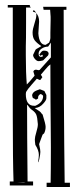

<svg xmlns="http://www.w3.org/2000/svg" viewBox="-20 -735 312 766"><path d="M81 -5Q78 -6 72 -6Q69 -6 61.5 -5.5Q54 -5 50 -5ZM114 -695Q122 -690 123 -683Q118 -688 111 -688ZM140 -118Q137 -97 133 -87L132 -90Q135 -106 135 -117Q135 -135 121 -157Q119 -171 119 -179Q119 -188 125 -208Q131 -228 131 -238V-240Q129 -268 124.5 -278Q120 -288 107 -297Q100 -301 89 -317L88 -316Q88 -205 90 -11H112V5H19V-11H34Q31 -95 31 -268V-705H11V-715H99V-710Q104 -705 102 -705H84V-644Q84 -573 83 -550V-515Q83 -442 87 -398Q96 -406 118 -433L113 -450Q116 -457 124 -457L134 -455L138 -456L183 -506V-565L172 -549Q158 -549 146 -541Q134 -533 134 -521Q134 -508 144 -508Q146 -508 152 -511L148 -517L142 -512L137 -517Q138 -518 139.5 -520.5Q141 -523 142.5 -525Q144 -527 146 -529Q148 -531 150 -532Q152 -533 155 -533Q174 -533 174 -520L172 -514L152 -494Q140 -491 134 -491Q127 -491 119.5 -499.5Q112 -508 112 -516L122 -537Q125 -540 133 -544Q141 -548 145 -551Q127 -563 118.5 -574Q110 -585 110 -605Q110 -618 117.5 -641Q125 -664 125 -673Q125 -680 124 -683Q136 -671 136 -649L133 -602Q136 -556 162 -556L176 -565Q181 -577 181 -583V-604L182 -656V-668Q182 -670 180 -696H154L152 -708H245V-696H234Q234 -305 238 -6H259V11H166V-6H182Q183 -51 183 -148Q183 -170 182.5 -212.5Q182 -255 181.5 -333.5Q181 -412 181 -478Q172 -472 159.5 -456.5Q147 -441 143 -437L149 -427L141 -416H138L127 -421Q122 -415 106 -397Q90 -379 84 -368L83 -360Q83 -313 116 -313H121Q152 -326 152 -352Q151 -356 143 -360Q138 -359 134.5 -354Q131 -349 132 -344V-342L123 -337L119 -341H116L110 -346L108 -356Q109 -359 110.5 -362Q112 -365 114.5 -367Q117 -369 118 -370Q119 -371 122.5 -372.5Q126 -374 127 -374.5Q128 -375 132.5 -376.5Q137 -378 139 -379L157 -372L165 -356V-343Q165 -335 152 -321Q138 -305 119 -304Q122 -301 128 -297.5Q134 -294 138.5 -290.5Q143 -287 146 -282L150 -278Q162 -240 162 -229Q162 -215 156 -203L150 -198Q147 -191 142.5 -178Q138 -165 136 -160L140 -140Q142 -129 140 -118Z"/></svg>

Font: Bukvitsa
Style: Regular
Weight: 500
Foundry: Ponomar Technologies, Inc.
Version: Version 1.1